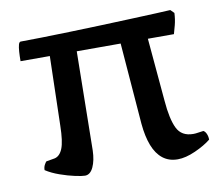

<svg xmlns="http://www.w3.org/2000/svg" viewBox="-62 -572 745 646"><g transform="rotate(-10 310.5 -249.5)"><path d="M179 0Q169 0 145.5 -5Q122 -10 95 -19.5Q68 -29 48 -42Q48 -52 52 -59.5Q56 -67 59 -70L88 -75Q106 -79 115.5 -102.5Q125 -126 126 -180L132 -417H32Q32 -434 33 -449Q34 -464 36.5 -473Q39 -482 44 -482Q71 -482 115 -483Q159 -484 212 -485.5Q265 -487 319.5 -489Q374 -491 423 -493Q472 -495 508 -496.5Q544 -498 558 -499L570 -487Q569 -465 564 -446Q559 -427 556 -417H467L486 -202Q491 -139 506.5 -107Q522 -75 562 -75Q570 -75 578.5 -76.5Q587 -78 597 -79Q603 -76 607 -67Q611 -58 611 -47Q590 -30 556.5 -15Q523 0 496 0Q466 0 445 -16.5Q424 -33 412 -64Q400 -95 396 -139L374 -417H224L219 -79Q218 -45 207.5 -22.5Q197 0 179 0Z"/></g></svg>

Font: Texturina 12pt Medium
Style: Regular
Weight: 500
Designer: Guillermo Torres Carreño
Foundry: Omnibus-Type
Version: Version 1.002